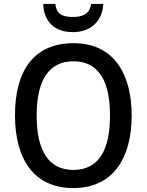

<svg xmlns="http://www.w3.org/2000/svg" viewBox="-20 -944 744 974"><path d="M504 -924H442C436 -873 398 -858 351 -858C298 -858 266 -871 261 -924H199C203 -834 256 -781 350 -781C441 -781 500 -838 504 -924ZM648 -358C648 -576 552 -725 353 -725C153 -725 56 -587 56 -359C56 -142 148 10 352 10C552 10 648 -140 648 -358ZM166 -358C166 -534 225 -633 353 -633C480 -633 538 -534 538 -358C538 -181 480 -82 352 -82C225 -82 166 -182 166 -358Z"/></svg>

Font: Noto Sans SemiCondensed Medium
Style: Regular
Weight: 500
Width: 4
Designer: Monotype Design Team
Foundry: Monotype Imaging Inc.
Version: Version 2.013